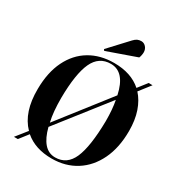

<svg xmlns="http://www.w3.org/2000/svg" viewBox="-220 -1112 1196 1277"><g transform="rotate(30 377.5 -473.5)"><path d="M76 14 143 -70Q52 -163 54 -341Q55 -469 99.5 -559.5Q144 -650 223.5 -697.5Q303 -745 409 -745Q540 -745 619 -675L673 -744H703L636 -658Q676 -614 698 -550Q720 -486 720 -402Q720 -274 675 -180.5Q630 -87 550 -36.5Q470 14 365 14Q238 14 159 -54L106 14ZM236 -187 534 -569Q500 -729 393 -729Q302 -729 261.5 -641.5Q221 -554 219 -368Q219 -314 223 -269Q227 -224 236 -187ZM381 -4Q471 -4 510.5 -94.5Q550 -185 553 -382Q553 -473 540 -538L242 -158Q261 -83 295.5 -43.5Q330 -4 381 -4ZM436 -934Q450 -949 463 -955Q476 -961 493 -961Q513 -961 528 -944.5Q543 -928 543 -903Q543 -894 540.5 -881.5Q538 -869 534 -860L310 -781L303 -791Z"/></g></svg>

Font: Literata 72pt
Style: Bold Italic
Weight: 700
Italic angle: -2°
Designer: Latin by Veronika Burian and Jose Scaglione. Greek by Irene Vlachou. Cyrillic by Vera Evstafieva
Foundry: TypeTogether
Version: Version 3.002